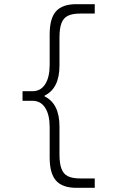

<svg xmlns="http://www.w3.org/2000/svg" viewBox="-20 -790 590 920"><path d="M346 110Q279 110 248.5 75.5Q218 41 218 -35V-180Q218 -240 196.5 -273.5Q175 -307 136 -307H88V-353H136Q175 -353 196.5 -386.5Q218 -420 218 -480V-625Q218 -702 248.5 -736Q279 -770 346 -770H434V-725H364Q327 -725 305.5 -714.5Q284 -704 274.5 -679Q265 -654 265 -610V-476Q265 -421 247 -385Q229 -349 194 -332V-328Q229 -311 247 -275Q265 -239 265 -184V-50Q265 -7 274.5 18.5Q284 44 305.5 54.5Q327 65 364 65H434V110Z"/></svg>

Font: M PLUS Code Latin SemiExpanded Light
Style: Regular
Weight: 300
Width: 6
Designer: Coji Morishita
Foundry: UNDERFOREST DESIGN
Version: Version 1.002; ttfautohint (v1.8.3)